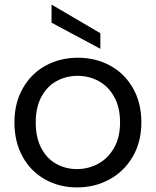

<svg xmlns="http://www.w3.org/2000/svg" viewBox="-20 -809 680 838"><path d="M316 9Q239 9 176.5 -26Q114 -61 78.5 -125.5Q43 -190 43 -275Q43 -359 79.5 -423.5Q116 -488 179 -522.5Q242 -557 320 -557Q398 -557 461 -522.5Q524 -488 560.5 -424Q597 -360 597 -275Q597 -190 559.5 -125.5Q522 -61 458 -26Q394 9 316 9ZM316 -71Q365 -71 408 -94Q451 -117 477.5 -163Q504 -209 504 -275Q504 -341 478 -387Q452 -433 410 -455.5Q368 -478 319 -478Q269 -478 227.5 -455.5Q186 -433 161 -387Q136 -341 136 -275Q136 -208 160.5 -162Q185 -116 226 -93.5Q267 -71 316 -71ZM418 -664V-596L205 -710V-789Z"/></svg>

Font: MSTAGE
Style: Regular
Weight: 400
Designer: Ninad Kale (Devanagari), Jonny Pinhorn (Latin)
Foundry: Indian Type Foundry
Version: 4.004